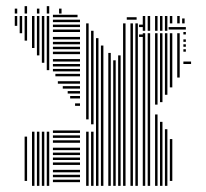

<svg xmlns="http://www.w3.org/2000/svg" viewBox="-20 -604 669 624"><path d="M36 -520H28V-552H36ZM52 -496H44V-552H52ZM68 -16H60V-160H68ZM68 -472H60V-552H68ZM92 0H84V-176H92ZM92 -448H84V-552H92ZM108 0H100V-176H108ZM108 -424H100V-552H108ZM124 0H116V-176H124ZM124 -400H116V-552H124ZM140 0H132V-176H140ZM140 -376H132V-552H140ZM240 -12H152V-20H240ZM240 -28H152V-36H240ZM240 -44H152V-52H240ZM240 -68H152V-76H240ZM240 -84H152V-92H240ZM240 -100H152V-108H240ZM240 -116H152V-124H240ZM240 -140H152V-148H240ZM240 -156H152V-164H240ZM240 -172H152V-180H240ZM240 -260H224V-268H240ZM240 -284H208V-292H240ZM240 -300H200V-308H240ZM240 -316H184V-324H240ZM240 -332H168V-340H240ZM240 -356H160V-364H240ZM240 -372H152V-380H240ZM240 -388H152V-396H240ZM240 -404H152V-412H240ZM240 -428H152V-436H240ZM240 -444H152V-452H240ZM240 -460H152V-468H240ZM240 -476H152V-484H240ZM240 -500H152V-508H240ZM240 -516H152V-524H240ZM240 -532H152V-540H240ZM232 -548H152V-556H232ZM268 0H260V-176H268ZM268 -216H260V-528H268ZM284 0H276V-176H284ZM284 -200H276V-504H284ZM300 0H292V-480H300ZM316 0H308V-456H316ZM340 0H332V-432H340ZM356 0H348V-408H356ZM372 0H364V-424H372ZM388 0H380V-528H388ZM412 0H404V-528H412ZM428 0H420V-528H428ZM424 -540H392V-548H424ZM448 -484H432V-492H448ZM448 -516H432V-524H448ZM452 0H444V-496H452ZM468 0H460V-496H468ZM492 0H484V-232H492ZM492 -264H484V-496H492ZM508 0H500V-208H508ZM508 -272H500V-496H508ZM524 0H516V-184H524ZM524 -296H516V-496H524ZM540 -16H532V-152H540ZM540 -320H532V-496H540ZM564 -352H556V-496H564ZM601 -396H576V-404H601ZM584 -436H576V-444H584ZM584 -452H576V-460H584ZM584 -468H576V-476H584ZM584 -492H576V-500H584ZM452 -504H444V-528H452ZM468 -504H460V-528H468ZM492 -504H484V-528H492ZM508 -504H500V-528H508ZM524 -504H516V-528H524ZM584 -508H528V-516H584ZM452 -528H444V-552H452ZM468 -528H460V-552H468ZM492 -528H484V-552H492ZM508 -528H500V-552H508ZM524 -528H516V-552H524ZM540 -528H532V-552H540ZM564 -528H556V-552H564ZM580 -528H572V-544H580ZM36 -560H28V-576H36ZM68 -560H60V-584H68ZM108 -560H100V-576H108ZM140 -560H132V-584H140ZM180 -560H172V-576H180Z"/></svg>

Font: Rubik Lines
Style: Regular
Weight: 400
Designer: Hubert and Fischer, NaN
Foundry: Hubert and Fischer, NaN
Version: Version 2.201